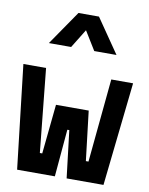

<svg xmlns="http://www.w3.org/2000/svg" viewBox="-86 -806 671 867"><g transform="rotate(10 249.5 -372.5)"><path d="M401 -475H501L449 0H280L254 -217H245L226 0H53L-2 -475H102L141 -92H152L175 -319H325L352 -92H364ZM297 -745 405 -588H303L250 -674L197 -588H95L203 -745Z"/></g></svg>

Font: Lekton
Style: Bold
Weight: 700
Designer: Paolo Mazzetti, Luciano Perondi, Raffaele Flato, Elena Papassissa, Emilio Macchia, Michela Povoleri, Tobias Seemiller, R
Version: Version 34.000